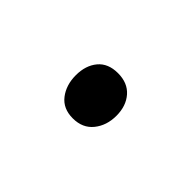

<svg xmlns="http://www.w3.org/2000/svg" viewBox="-29 -170 264 264"><g transform="rotate(45 102.5 -38.0)"><path d="M102 6Q83 6 73 -7Q63 -20 63 -39Q63 -58 73 -70Q83 -82 102 -82Q121 -82 131.5 -70Q142 -58 142 -39Q142 -20 131.5 -7Q121 6 102 6Z"/></g></svg>

Font: Yaldevi ExtraLight ExtraLight
Style: Regular
Weight: 250
Version: Version 1.100